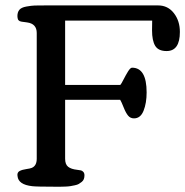

<svg xmlns="http://www.w3.org/2000/svg" viewBox="-20 -706 701 727"><path d="M45.9 -645Q45.9 -659.7 53.2 -668.7Q60.5 -677.7 79.6 -681.2Q98.6 -684.6 111.3 -685.1Q124 -685.5 153.8 -685.5Q165 -685.5 170.9 -685.5H578.6Q615.7 -685.5 638.4 -656.2Q661.1 -627 661.1 -585Q661.1 -512.7 610.8 -512.7Q579.6 -512.7 567.6 -532.5Q555.7 -552.2 555.7 -591.3Q555.7 -616.2 556.2 -627.9H226.6V-384.3H435.5Q439 -387.7 447.5 -404.5Q456.1 -421.4 464.8 -435.5Q473.6 -449.7 480 -449.7Q535.2 -449.7 535.2 -356Q535.2 -315.9 523.7 -286.9Q512.2 -257.8 487.3 -257.8Q473.6 -257.8 465.1 -268.1Q456.5 -278.3 448.2 -299.3Q439.9 -320.3 435.1 -328.1H226.6V-105Q226.6 -83.5 238 -74.5Q249.5 -65.4 272.5 -63Q281.7 -62 286.6 -60.8Q291.5 -59.6 295.7 -54.9Q299.8 -50.3 299.8 -42Q299.8 -34.2 297.4 -27.8Q294.9 -21.5 289.3 -17.1Q283.7 -12.7 278.3 -9.5Q272.9 -6.3 263.2 -4.4Q253.4 -2.4 246.6 -1.2Q239.7 0 227.5 0.5Q215.3 1 208.7 1Q202.1 1 189.5 1Q118.2 1 102.1 -1Q49.3 -6.8 46.4 -39.1Q45.9 -41.5 45.9 -43.9Q45.9 -54.2 54.9 -58.8Q64 -63.5 79.3 -65.7Q94.7 -67.9 100.1 -70.3Q119.1 -78.1 119.1 -105V-581.1Q119.1 -616.2 82.5 -621.1Q79.6 -621.6 74 -622.3Q68.4 -623 66.2 -623.3Q64 -623.5 60.1 -624.3Q56.2 -625 54.7 -626Q53.2 -627 51 -628.7Q48.8 -630.4 48.1 -632.6Q47.4 -634.8 46.6 -637.9Q45.9 -641.1 45.9 -645Z"/></svg>

Font: Corben
Style: Regular
Weight: 400
Designer: vernon adams
Foundry: vernon adams
Version: Version 1.100